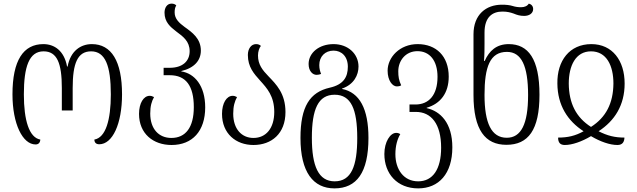

<svg xmlns="http://www.w3.org/2000/svg" viewBox="-20 -791 3525 1062"><path d="M177 8C192 8 202 -1 203 -19C141 -30 112 -126 112 -269C112 -422 141 -507 221 -507C296 -507 322 -441 322 -304V-180H382V-304C382 -441 409 -507 484 -507C562 -507 593 -428 593 -269C593 -128 565 -30 502 -19C502 -3 511 7 529 7C602 7 655 -105 655 -269C655 -453 596 -547 488 -547C427 -547 370 -510 354 -423H351C335 -511 280 -547 220 -547C109 -547 49 -457 49 -269C49 -106 105 8 177 8Z M929 11C1044 11 1115 -66 1115 -197C1115 -317 1056 -385 983 -396V-398C1055 -415 1091 -457 1091 -511C1091 -578 1043 -612 1001 -642C971 -664 946 -687 946 -722C946 -738 948 -750 955 -761C949 -767 941 -771 929 -771C903 -771 890 -747 890 -721C890 -669 922 -642 956 -616C993 -589 1029 -562 1029 -508C1029 -451 988 -416 919 -416H885V-375H919C1008 -375 1052 -317 1052 -198C1052 -87 1007 -28 928 -28C859 -28 811 -77 811 -163C811 -205 819 -231 832 -254C823 -259 816 -261 808 -261C774 -261 749 -220 749 -161C749 -52 827 11 929 11Z M1382 11C1482 11 1559 -52 1559 -171C1559 -275 1507 -325 1465 -369C1432 -403 1407 -434 1407 -484C1407 -506 1414 -526 1423 -537C1417 -543 1409 -547 1396 -547C1369 -547 1351 -521 1351 -487C1351 -420 1385 -383 1419 -345C1457 -303 1497 -259 1497 -172C1497 -81 1451 -28 1382 -28C1317 -28 1270 -77 1270 -162C1270 -204 1278 -230 1291 -254C1282 -259 1275 -261 1267 -261C1233 -261 1208 -220 1208 -161C1208 -52 1285 11 1382 11Z M1830 251C1953 251 2018 163 2018 -28C2018 -189 1969 -280 1872 -299V-301C1938 -324 1963 -376 1963 -423C1963 -493 1905 -547 1825 -547C1745 -547 1687 -499 1687 -437C1687 -398 1709 -377 1731 -377C1740 -377 1749 -379 1756 -382C1751 -395 1746 -410 1746 -431C1746 -478 1778 -511 1825 -511C1869 -511 1904 -479 1904 -422C1904 -365 1880 -323 1804 -306C1694 -281 1642 -202 1642 -28C1642 162 1713 251 1830 251ZM1831 212C1742 212 1705 129 1705 -29C1705 -187 1740 -267 1831 -267C1922 -267 1956 -187 1956 -28C1956 128 1923 212 1831 212Z M2293 251C2407 251 2482 170 2482 24C2482 -111 2416 -176 2340 -193V-195C2416 -217 2462 -276 2462 -367C2462 -481 2392 -547 2290 -547C2191 -547 2124 -474 2124 -400C2124 -345 2151 -313 2175 -313C2183 -313 2191 -314 2199 -319C2186 -348 2183 -367 2183 -397C2183 -455 2223 -508 2289 -508C2356 -508 2400 -457 2400 -366C2400 -265 2352 -213 2278 -213H2245V-172H2280C2365 -172 2420 -106 2420 26C2420 145 2374 212 2293 212C2212 212 2167 145 2167 62C2167 15 2178 -22 2194 -49C2187 -54 2180 -56 2171 -56C2139 -56 2106 -7 2106 61C2106 170 2177 251 2293 251Z M2781 10C2902 10 2964 -72 2964 -267C2964 -465 2902 -547 2794 -547C2726 -547 2686 -510 2661 -454H2657C2660 -486 2660 -523 2660 -552V-611C2660 -697 2704 -727 2759 -727C2786 -727 2804 -722 2821 -716C2840 -708 2857 -703 2879 -703C2907 -703 2929 -717 2929 -741C2929 -758 2918 -768 2905 -771C2897 -758 2882 -751 2862 -751C2846 -751 2831 -753 2815 -758C2799 -763 2780 -765 2756 -765C2669 -765 2599 -711 2599 -601V-266C2599 -72 2664 10 2781 10ZM2783 -29C2698 -29 2660 -110 2660 -266C2660 -421 2690 -504 2784 -504C2864 -504 2901 -427 2901 -265C2901 -104 2862 -29 2783 -29Z M3104 11C3144 11 3197 -7 3249 -38C3301 -7 3354 11 3395 11C3425 11 3433 -8 3434 -30C3381 -30 3340 -40 3291 -65C3380 -123 3435 -209 3435 -329C3435 -456 3367 -547 3251 -547C3130 -547 3061 -455 3063 -329C3064 -208 3120 -122 3208 -65C3161 -39 3120 -30 3067 -30C3067 -3 3078 11 3104 11ZM3249 -89C3166 -142 3127 -220 3126 -329C3126 -427 3164 -507 3249 -507C3335 -507 3373 -428 3373 -329C3372 -220 3332 -142 3249 -89Z"/></svg>

Font: Noto Serif Georgian Condensed Light
Style: Regular
Weight: 300
Width: 3
Designer: Monotype Design Team, Akaki Razmadze
Foundry: Google LLC
Version: Version 2.003